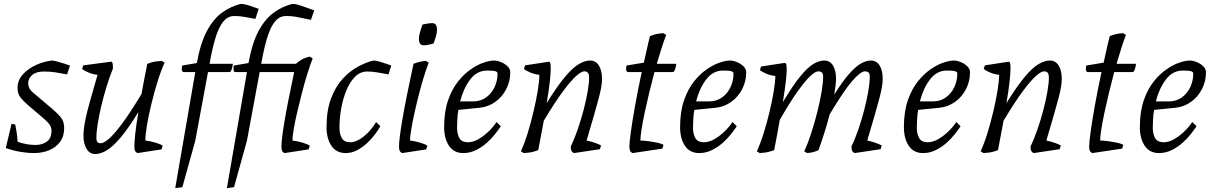

<svg xmlns="http://www.w3.org/2000/svg" viewBox="-20 -782 6291 996"><path d="M156 12Q122 12 84.5 5.5Q47 -1 10 -14L40 -140L59 -136Q62 -122 66 -97.5Q70 -73 71 -47Q117 -30 164 -30Q198 -30 222.5 -47Q247 -64 247 -104Q247 -122 236.5 -136.5Q226 -151 207 -167L125 -237Q102 -257 86.5 -276Q71 -295 71 -327Q71 -366 99 -396.5Q127 -427 168.5 -445.5Q210 -464 250 -468Q258 -468 276 -463Q294 -458 313.5 -452Q333 -446 343 -442L328 -396Q296 -402 269 -406.5Q242 -411 207 -411Q167 -411 146.5 -392.5Q126 -374 126 -350Q126 -338 132 -325.5Q138 -313 150 -303L249 -219Q281 -192 297 -171Q313 -150 313 -118Q313 -75 291.5 -46Q270 -17 234.5 -2.5Q199 12 156 12Z M475 17Q445 17 429 -10Q413 -37 413 -77Q413 -95 415.5 -116Q418 -137 425 -170.5Q432 -204 447 -257.5Q462 -311 486 -394Q463 -396 441 -405Q419 -414 406 -424L412 -443L557 -462Q560 -463 563 -456.5Q566 -450 566 -427Q549 -385 533.5 -335Q518 -285 506 -234.5Q494 -184 487 -140.5Q480 -97 480 -67Q480 -51 485.5 -45Q491 -39 502 -39Q518 -39 544.5 -61.5Q571 -84 612.5 -139.5Q654 -195 714 -294Q720 -328 727.5 -367Q735 -406 744 -451Q770 -461 791.5 -463.5Q813 -466 819 -466L834 -457Q815 -416 797.5 -359.5Q780 -303 765.5 -243.5Q751 -184 742.5 -133.5Q734 -83 734 -53Q756 -51 785 -42.5Q814 -34 824 -26L818 -7L694 12Q691 12 684 5.5Q677 -1 677 -23Q677 -44 681.5 -87.5Q686 -131 698 -201Q644 -113 603.5 -66Q563 -19 532 -1Q501 17 475 17Z M889 194 993 -408H934Q923 -408 923 -424Q923 -432 925 -442L1001 -455Q1020 -559 1053.5 -621.5Q1087 -684 1132 -716.5Q1177 -749 1229 -762Q1241 -762 1259.5 -757Q1278 -752 1295.5 -745.5Q1313 -739 1322 -736L1305 -684Q1276 -689 1250 -694Q1224 -699 1195 -699Q1166 -699 1145.5 -678Q1125 -657 1110.5 -621Q1096 -585 1085.5 -541Q1075 -497 1067 -451H1188Q1188 -448 1186 -437.5Q1184 -427 1180 -417.5Q1176 -408 1169 -408H1059L993 -52L926 189Z M1157 194 1261 -408H1202Q1191 -408 1191 -424Q1191 -432 1193 -442L1269 -455Q1288 -559 1321.5 -621.5Q1355 -684 1400 -716.5Q1445 -749 1497 -762Q1512 -762 1534 -755Q1556 -748 1577.5 -740Q1599 -732 1610 -728L1593 -679Q1558 -686 1527 -692.5Q1496 -699 1463 -699Q1434 -699 1413.5 -678Q1393 -657 1378.5 -621Q1364 -585 1353.5 -541Q1343 -497 1335 -451H1515Q1541 -473 1561 -480.5Q1581 -488 1587 -488L1602 -479Q1589 -446 1574.5 -399.5Q1560 -353 1546.5 -300.5Q1533 -248 1521.5 -199Q1510 -150 1503.5 -111Q1497 -72 1497 -53Q1519 -51 1548 -42.5Q1577 -34 1587 -26L1581 -7L1457 12Q1453 12 1446.5 5.5Q1440 -1 1440 -23Q1440 -57 1455 -148Q1470 -239 1506 -408H1327L1261 -52L1194 189Z M1773 12Q1724 12 1699 -26Q1674 -64 1674 -122Q1674 -209 1697 -270.5Q1720 -332 1757 -372.5Q1794 -413 1836.5 -436Q1879 -459 1917 -468Q1929 -468 1947 -463Q1965 -458 1983 -451.5Q2001 -445 2010 -442L1995 -396Q1966 -401 1940 -406Q1914 -411 1885 -411Q1849 -411 1822 -384Q1795 -357 1777 -313.5Q1759 -270 1750 -219Q1741 -168 1741 -120Q1741 -86 1753.5 -65Q1766 -44 1797 -44Q1830 -44 1868 -75Q1906 -106 1931 -149L1953 -127Q1943 -109 1925.5 -85.5Q1908 -62 1884.5 -40Q1861 -18 1833 -3Q1805 12 1773 12Z M2179 -547Q2164 -547 2158.5 -556.5Q2153 -566 2153 -579Q2153 -595 2158 -612.5Q2163 -630 2167.5 -642.5Q2172 -655 2172 -655Q2172 -655 2190.5 -658.5Q2209 -662 2222 -662Q2236 -662 2241.5 -652Q2247 -642 2247 -628Q2247 -614 2242.5 -597Q2238 -580 2233.5 -568Q2229 -556 2228 -556Q2228 -556 2210.5 -551.5Q2193 -547 2179 -547ZM2067 12Q2064 12 2057 5.5Q2050 -1 2050 -23Q2050 -59 2067 -160Q2084 -261 2125 -451Q2151 -461 2167 -463.5Q2183 -466 2189 -466L2204 -457Q2191 -424 2177.5 -379.5Q2164 -335 2151.5 -286Q2139 -237 2129 -191Q2119 -145 2113 -108.5Q2107 -72 2107 -53Q2129 -51 2158 -42.5Q2187 -34 2197 -26L2191 -7Z M2383 12Q2334 12 2309 -26Q2284 -64 2284 -122Q2284 -203 2304.5 -262Q2325 -321 2357 -360.5Q2389 -400 2424.5 -424Q2460 -448 2491.5 -458Q2523 -468 2542 -468Q2560 -468 2580 -459.5Q2600 -451 2613.5 -437.5Q2627 -424 2627 -407Q2627 -361 2606.5 -320.5Q2586 -280 2550 -254Q2514 -228 2469 -223L2358 -212Q2354 -190 2352.5 -166.5Q2351 -143 2351 -120Q2351 -86 2363.5 -65Q2376 -44 2407 -44Q2443 -44 2485 -75Q2527 -106 2556 -149L2578 -127Q2566 -109 2547.5 -85.5Q2529 -62 2504 -40Q2479 -18 2448.5 -3Q2418 12 2383 12ZM2367 -256H2435Q2473 -256 2501.5 -276.5Q2530 -297 2545.5 -330Q2561 -363 2561 -400Q2561 -409 2550 -412.5Q2539 -416 2507 -416Q2454 -416 2419 -369.5Q2384 -323 2367 -256Z M2697 12 2682 3Q2701 -38 2718 -93.5Q2735 -149 2748.5 -207Q2762 -265 2770 -314.5Q2778 -364 2778 -394Q2755 -396 2733 -405Q2711 -414 2698 -424L2704 -443L2828 -462Q2831 -462 2834 -456Q2837 -450 2837 -427Q2837 -405 2832.5 -362Q2828 -319 2816 -247Q2871 -336 2911.5 -384Q2952 -432 2983.5 -450Q3015 -468 3041 -468Q3071 -468 3087 -441.5Q3103 -415 3103 -374Q3103 -356 3099.5 -333.5Q3096 -311 3087 -276.5Q3078 -242 3062.5 -188Q3047 -134 3023 -53Q3043 -49 3066.5 -41Q3090 -33 3098 -27L3092 -8L2958 12Q2955 12 2948 5.5Q2941 -1 2941 -23Q2961 -64 2978 -114Q2995 -164 3008 -214Q3021 -264 3028.5 -307.5Q3036 -351 3036 -378Q3036 -399 3029 -405.5Q3022 -412 3011 -412Q2996 -412 2968.5 -387.5Q2941 -363 2899.5 -307Q2858 -251 2801 -156Q2795 -122 2787.5 -84.5Q2780 -47 2772 -3Q2746 7 2724.5 9.5Q2703 12 2697 12Z M3262 12Q3259 12 3252 5.5Q3245 -1 3245 -23Q3245 -41 3252.5 -97Q3260 -153 3274.5 -234Q3289 -315 3309 -408H3239Q3228 -408 3228 -424Q3228 -432 3230 -442L3320 -457Q3328 -491 3335.5 -526Q3343 -561 3352 -595Q3378 -605 3396.5 -607.5Q3415 -610 3421 -610L3436 -601Q3426 -576 3413.5 -537Q3401 -498 3387 -451H3488Q3488 -448 3486 -437.5Q3484 -427 3480 -417.5Q3476 -408 3469 -408H3375Q3361 -356 3348 -302Q3335 -248 3324.5 -198.5Q3314 -149 3308 -111Q3302 -73 3302 -53Q3318 -53 3344 -49.5Q3370 -46 3392.5 -41Q3415 -36 3422 -30L3416 -11Z M3607 12Q3558 12 3533 -26Q3508 -64 3508 -122Q3508 -203 3528.5 -262Q3549 -321 3581 -360.5Q3613 -400 3648.5 -424Q3684 -448 3715.5 -458Q3747 -468 3766 -468Q3784 -468 3804 -459.5Q3824 -451 3837.5 -437.5Q3851 -424 3851 -407Q3851 -361 3830.5 -320.5Q3810 -280 3774 -254Q3738 -228 3693 -223L3582 -212Q3578 -190 3576.5 -166.5Q3575 -143 3575 -120Q3575 -86 3587.5 -65Q3600 -44 3631 -44Q3667 -44 3709 -75Q3751 -106 3780 -149L3802 -127Q3790 -109 3771.5 -85.5Q3753 -62 3728 -40Q3703 -18 3672.5 -3Q3642 12 3607 12ZM3591 -256H3659Q3697 -256 3725.5 -276.5Q3754 -297 3769.5 -330Q3785 -363 3785 -400Q3785 -409 3774 -412.5Q3763 -416 3731 -416Q3678 -416 3643 -369.5Q3608 -323 3591 -256Z M3921 12 3906 3Q3925 -38 3942 -92.5Q3959 -147 3972.5 -204Q3986 -261 3994 -309.5Q4002 -358 4002 -388Q3979 -390 3957 -399Q3935 -408 3922 -418L3928 -437L4052 -456Q4055 -456 4058 -450Q4061 -444 4061 -421Q4061 -399 4056.5 -359.5Q4052 -320 4041 -252Q4093 -339 4131.5 -386Q4170 -433 4200 -450.5Q4230 -468 4255 -468Q4286 -468 4301.5 -441.5Q4317 -415 4317 -374Q4317 -348 4308 -292Q4352 -362 4386 -400Q4420 -438 4447 -453Q4474 -468 4497 -468Q4528 -468 4543.5 -441.5Q4559 -415 4559 -374Q4559 -356 4555.5 -333.5Q4552 -311 4543 -276.5Q4534 -242 4518.5 -188Q4503 -134 4479 -53Q4499 -49 4522 -41Q4545 -33 4554 -27L4548 -8L4414 12Q4411 12 4404 5.5Q4397 -1 4397 -23Q4417 -64 4434 -114Q4451 -164 4464 -215Q4477 -266 4484.5 -310Q4492 -354 4492 -384Q4492 -401 4485 -406.5Q4478 -412 4467 -412Q4445 -412 4401.5 -362.5Q4358 -313 4284 -189Q4265 -113 4226 -3Q4204 7 4188 9.5Q4172 12 4167 12L4152 3Q4171 -38 4188.5 -92Q4206 -146 4220 -202Q4234 -258 4242 -306Q4250 -354 4250 -384Q4250 -401 4243 -406.5Q4236 -412 4225 -412Q4210 -412 4184 -388Q4158 -364 4118.5 -309Q4079 -254 4025 -160Q4019 -126 4012 -87Q4005 -48 3996 -3Q3969 7 3947.5 9.5Q3926 12 3921 12Z M4768 12Q4719 12 4694 -26Q4669 -64 4669 -122Q4669 -203 4689.5 -262Q4710 -321 4742 -360.5Q4774 -400 4809.5 -424Q4845 -448 4876.5 -458Q4908 -468 4927 -468Q4945 -468 4965 -459.5Q4985 -451 4998.5 -437.5Q5012 -424 5012 -407Q5012 -361 4991.5 -320.5Q4971 -280 4935 -254Q4899 -228 4854 -223L4743 -212Q4739 -190 4737.5 -166.5Q4736 -143 4736 -120Q4736 -86 4748.5 -65Q4761 -44 4792 -44Q4828 -44 4870 -75Q4912 -106 4941 -149L4963 -127Q4951 -109 4932.5 -85.5Q4914 -62 4889 -40Q4864 -18 4833.5 -3Q4803 12 4768 12ZM4752 -256H4820Q4858 -256 4886.5 -276.5Q4915 -297 4930.5 -330Q4946 -363 4946 -400Q4946 -409 4935 -412.5Q4924 -416 4892 -416Q4839 -416 4804 -369.5Q4769 -323 4752 -256Z M5082 12 5067 3Q5086 -38 5103 -93.5Q5120 -149 5133.5 -207Q5147 -265 5155 -314.5Q5163 -364 5163 -394Q5140 -396 5118 -405Q5096 -414 5083 -424L5089 -443L5213 -462Q5216 -462 5219 -456Q5222 -450 5222 -427Q5222 -405 5217.5 -362Q5213 -319 5201 -247Q5256 -336 5296.5 -384Q5337 -432 5368.5 -450Q5400 -468 5426 -468Q5456 -468 5472 -441.5Q5488 -415 5488 -374Q5488 -356 5484.5 -333.5Q5481 -311 5472 -276.5Q5463 -242 5447.5 -188Q5432 -134 5408 -53Q5428 -49 5451.5 -41Q5475 -33 5483 -27L5477 -8L5343 12Q5340 12 5333 5.5Q5326 -1 5326 -23Q5346 -64 5363 -114Q5380 -164 5393 -214Q5406 -264 5413.5 -307.5Q5421 -351 5421 -378Q5421 -399 5414 -405.5Q5407 -412 5396 -412Q5381 -412 5353.5 -387.5Q5326 -363 5284.5 -307Q5243 -251 5186 -156Q5180 -122 5172.5 -84.5Q5165 -47 5157 -3Q5131 7 5109.5 9.5Q5088 12 5082 12Z M5647 12Q5644 12 5637 5.5Q5630 -1 5630 -23Q5630 -41 5637.5 -97Q5645 -153 5659.5 -234Q5674 -315 5694 -408H5624Q5613 -408 5613 -424Q5613 -432 5615 -442L5705 -457Q5713 -491 5720.5 -526Q5728 -561 5737 -595Q5763 -605 5781.5 -607.5Q5800 -610 5806 -610L5821 -601Q5811 -576 5798.5 -537Q5786 -498 5772 -451H5873Q5873 -448 5871 -437.5Q5869 -427 5865 -417.5Q5861 -408 5854 -408H5760Q5746 -356 5733 -302Q5720 -248 5709.5 -198.5Q5699 -149 5693 -111Q5687 -73 5687 -53Q5703 -53 5729 -49.5Q5755 -46 5777.5 -41Q5800 -36 5807 -30L5801 -11Z M5992 12Q5943 12 5918 -26Q5893 -64 5893 -122Q5893 -203 5913.5 -262Q5934 -321 5966 -360.5Q5998 -400 6033.5 -424Q6069 -448 6100.5 -458Q6132 -468 6151 -468Q6169 -468 6189 -459.5Q6209 -451 6222.5 -437.5Q6236 -424 6236 -407Q6236 -361 6215.5 -320.5Q6195 -280 6159 -254Q6123 -228 6078 -223L5967 -212Q5963 -190 5961.5 -166.5Q5960 -143 5960 -120Q5960 -86 5972.5 -65Q5985 -44 6016 -44Q6052 -44 6094 -75Q6136 -106 6165 -149L6187 -127Q6175 -109 6156.5 -85.5Q6138 -62 6113 -40Q6088 -18 6057.5 -3Q6027 12 5992 12ZM5976 -256H6044Q6082 -256 6110.5 -276.5Q6139 -297 6154.5 -330Q6170 -363 6170 -400Q6170 -409 6159 -412.5Q6148 -416 6116 -416Q6063 -416 6028 -369.5Q5993 -323 5976 -256Z"/></svg>

Font: Mate
Style: Italic
Weight: 400
Italic angle: -10.8°
Designer: Eduardo Rodriguez Tunni
Foundry: Eduardo Rodriguez Tunni
Version: Version 1.003; ttfautohint (v1.8.4.7-5d5b);gftools[0.9.24]